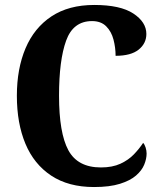

<svg xmlns="http://www.w3.org/2000/svg" viewBox="-20 -744 648 774"><path d="M359 10Q256 10 186.5 -36Q117 -82 82.5 -164.5Q48 -247 48 -358Q48 -467 83 -549.5Q118 -632 187.5 -678Q257 -724 360 -724Q465 -724 517.5 -689.5Q570 -655 570 -607Q570 -569 539 -544Q508 -519 446 -519Q446 -552 437.5 -584.5Q429 -617 408 -638Q387 -659 351 -659Q275 -659 246.5 -580Q218 -501 218 -358Q218 -208 255.5 -138.5Q293 -69 387 -69Q433 -69 465.5 -84Q498 -99 520 -122Q542 -145 557 -168Q563 -162 567 -149.5Q571 -137 571 -125Q571 -104 561.5 -80.5Q552 -57 528.5 -36.5Q505 -16 463.5 -3Q422 10 359 10Z"/></svg>

Font: Noto Serif Thai Condensed ExtraBold
Style: Regular
Weight: 800
Width: 3
Designer: Monotype Design Team
Foundry: Monotype Imaging Inc.
Version: Version 2.002; ttfautohint (v1.8.4.7-5d5b)